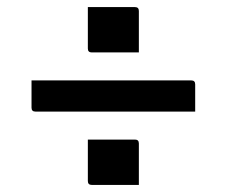

<svg xmlns="http://www.w3.org/2000/svg" viewBox="-20 -571 640 542"><path d="M228 -551H361Q372 -551 372 -540V-423H239Q228 -423 228 -434ZM69 -344H520Q531 -344 531 -333V-256H80Q69 -256 69 -267ZM228 -177H361Q372 -177 372 -166V-49H239Q228 -49 228 -60Z"/></svg>

Font: Recursive Mn Lnr St
Style: Regular
Weight: 400
Monospace: yes
Version: Version 1.079;hotconv 1.0.112;makeotfexe 2.5.65598; ttfautoh